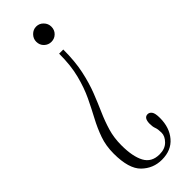

<svg xmlns="http://www.w3.org/2000/svg" viewBox="-243 -588 753 753"><g transform="rotate(-45 133.5 -211.0)"><path d="M160.5 -570Q178 -570 190.2 -557.2Q202.5 -544.5 202.5 -527.5Q202.5 -509 190.2 -497Q178 -485 160.5 -485Q143.5 -485 131 -497Q118.5 -509 118.5 -527.5Q118.5 -544.5 131 -557.2Q143.5 -570 160.5 -570ZM172 -431Q172 -365 161.2 -315.2Q150.5 -265.5 135 -226Q119.5 -186.5 104 -151.5Q88.5 -116.5 78 -81Q67.5 -45.5 67.5 -4Q67.5 58 86 92.5Q104.5 127 148.5 127Q179 127 196.5 109.2Q214 91.5 214 72.5Q214 53 209.8 42Q205.5 31 205.5 15.5Q205.5 -18 226.5 -18Q236.5 -18 243.5 -8.5Q250.5 1 250.5 27Q250.5 80 221.5 114.2Q192.5 148.5 140 148.5Q92 148.5 57.5 115Q23 81.5 23 -2.5Q23 -46 35.8 -82Q48.5 -118 67.2 -153Q86 -188 104.8 -227.2Q123.5 -266.5 136.2 -315.8Q149 -365 149 -431Z"/></g></svg>

Font: Imbue 50pt ExtraLight
Style: Regular
Weight: 200
Designer: Tyler Finck
Foundry: Etcetera Type Company
Version: Version 1.102; ttfautohint (v1.8.3)